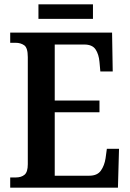

<svg xmlns="http://www.w3.org/2000/svg" viewBox="-20 -864 598 884"><path d="M27 0V-47H53Q78 -47 93 -59.5Q108 -72 108 -108V-601Q108 -644 91.5 -655.5Q75 -667 52 -667H27V-714H496L499 -535H442L438 -579Q435 -614 420 -636.5Q405 -659 368 -659H232V-401H438V-347H232V-55H391Q428 -55 444.5 -78.5Q461 -102 466 -135L472 -179H528L523 0ZM157 -777V-844H408V-777Z"/></svg>

Font: Noto Serif Khmer Condensed SemiBold
Style: Regular
Weight: 600
Width: 3
Designer: Danh Hong and the Monotype Design Team
Foundry: Monotype Imaging Inc.
Version: Version 2.004; ttfautohint (v1.8.4.7-5d5b)